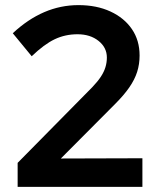

<svg xmlns="http://www.w3.org/2000/svg" viewBox="-20 -731 613 751"><path d="M49 0V-94L341 -390Q362 -412 374.5 -431Q387 -450 392.5 -468.5Q398 -487 398 -506Q398 -545 365.5 -571Q333 -597 283 -597Q235 -597 194 -577.5Q153 -558 104 -511L30 -601Q89 -656 153 -683.5Q217 -711 287 -711Q358 -711 412 -686Q466 -661 496 -617Q526 -573 526 -514Q526 -480 516.5 -450Q507 -420 486 -389.5Q465 -359 430 -324L218 -111L537 -112V0Z"/></svg>

Font: Red Hat Display ExtraBold
Style: Regular
Weight: 800
Designer: Pentagram, MCKL
Foundry: Pentagram, MCKL
Version: Version 1.023